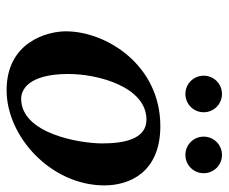

<svg xmlns="http://www.w3.org/2000/svg" viewBox="-74 -592 676 567"><g transform="rotate(90 263.5 -308.0)"><path d="M383 -572C383 -542 407 -518 437 -518C467 -518 491 -542 491 -572C491 -602 467 -626 437 -626C407 -626 383 -602 383 -572ZM203 -572C203 -542 227 -518 257 -518C287 -518 311 -542 311 -572C311 -602 287 -626 257 -626C227 -626 203 -602 203 -572ZM72 -165C72 -111 103 10 246 10C383 10 527 -121 527 -279C527 -351 490 -444 352 -444C172 -444 72 -285 72 -165ZM198 -173C198 -260 236 -403 333 -403C392 -403 403 -333 403 -272C403 -208 375 -33 271 -33C248 -33 198 -50 198 -173Z"/></g></svg>

Font: Linux Libertine O
Style: Bold Italic
Weight: 700
Italic angle: -11.5°
Designer: Philipp H. Poll
Foundry: Philipp H. Poll
Version: Version 4.1.0